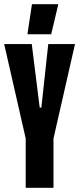

<svg xmlns="http://www.w3.org/2000/svg" viewBox="-22 -899 379 919"><path d="M101 0V-236L-2 -688H130L168 -384H176L209 -688H337L234 -236V0ZM110 -735V-740L131 -879H256V-874L223 -735Z"/></svg>

Font: Saira Ultra Condensed Black
Style: Regular
Weight: 900
Width: 1
Designer: Hector Gatti with collaboration of the Omnibus-Type team
Foundry: Omnibus-Type
Version: Version 1.001; ttfautohint (v1.8)